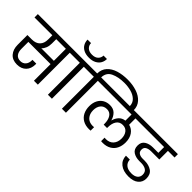

<svg xmlns="http://www.w3.org/2000/svg" viewBox="18 -1915 2848 2848"><g transform="rotate(45 1442.0 -491.0)"><path d="M846 -670H713V0H631V-349H165V-203Q165 -139 194 -101Q223 -63 281 -63Q334 -63 365 -98.5Q396 -134 396 -192V-204H476Q477 -197 477 -188Q477 -98 424.5 -44.5Q372 9 282 9Q186 9 134.5 -50.5Q83 -110 83 -207V-411H175Q259 -411 303 -456Q347 -501 347 -579V-670H-27V-740H846ZM631 -670H429V-579Q429 -527 413 -486Q397 -445 368 -418H631Z M924 0V-670H792V-740H1139V-670H1008V0ZM1169 -994Q1169 -946 1147 -906.5Q1125 -867 1079 -842.5Q1033 -818 966 -818Q898 -818 852 -842Q806 -866 784 -906Q762 -946 762 -994H835Q835 -948 868.5 -915Q902 -882 966 -882Q1030 -882 1063.5 -915Q1097 -948 1097 -994Z M1603 -996Q1707 -996 1794.5 -967.5Q1882 -939 1934.5 -880.5Q1987 -822 1987 -737V-720H1903V-736Q1903 -804 1858.5 -847Q1814 -890 1746 -908.5Q1678 -927 1603 -927Q1478 -927 1390.5 -885.5Q1303 -844 1301 -740H1433V-670H1302V0H1218V-670H1086V-740H1218Q1219 -828 1272 -885.5Q1325 -943 1411 -969.5Q1497 -996 1603 -996Z M2091 -670V-537Q2160 -520 2200.5 -461.5Q2241 -403 2241 -314Q2241 -243 2214 -187.5Q2187 -132 2133 -100.5Q2079 -69 2003 -69Q1995 -69 1969 -71V-144Q1991 -142 1998 -142Q2073 -142 2115 -189Q2157 -236 2157 -312Q2157 -381 2123.5 -425Q2090 -469 2027 -469Q1962 -469 1928 -419.5Q1894 -370 1894 -286V-271H1823V-286Q1823 -369 1790.5 -419Q1758 -469 1696 -469Q1631 -469 1596 -425.5Q1561 -382 1561 -312Q1561 -236 1603 -189Q1645 -142 1720 -142Q1729 -142 1749 -144V-71Q1723 -69 1715 -69Q1639 -69 1585 -100.5Q1531 -132 1504 -187.5Q1477 -243 1477 -314Q1477 -384 1503.5 -436Q1530 -488 1577 -515.5Q1624 -543 1685 -543Q1758 -543 1800 -501Q1842 -459 1858 -398H1861Q1875 -453 1911 -493Q1947 -533 2009 -541V-670H1380V-740H2337V-670Z M2601 -489Q2551 -489 2516 -470.5Q2481 -452 2481 -406Q2481 -363 2510.5 -343Q2540 -323 2587 -323H2632Q2719 -323 2778 -283Q2837 -243 2837 -154Q2837 -78 2782 -32Q2727 14 2626 14Q2514 14 2449 -38.5Q2384 -91 2382 -179H2464Q2465 -121 2506.5 -85.5Q2548 -50 2624 -50Q2689 -50 2723.5 -79Q2758 -108 2758 -155Q2758 -213 2718.5 -238Q2679 -263 2618 -263H2577Q2502 -263 2449.5 -297Q2397 -331 2397 -408Q2397 -481 2449 -515Q2501 -549 2578 -549H2692V-670H2284V-740H2911V-670H2772V-489Z"/></g></svg>

Font: Fz Poppins
Style: Regular
Weight: 400
Designer: Ninad Kale (Devanagari), Jonny Pinhorn (Latin)
Foundry: Indian Type Foundry
Version: Vit hóa bi Vntype.Com & FontZin.Com